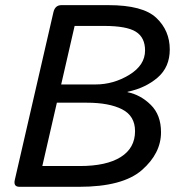

<svg xmlns="http://www.w3.org/2000/svg" viewBox="-20 -720 693 740"><path d="M55.2 0Q30.8 0 37.1 -26.9L186 -673.3Q192.4 -700.2 216.8 -700.2H397.5Q530.8 -700.2 582.5 -651.1Q634.3 -602.1 634.3 -529.3Q634.3 -461.4 587.6 -421.1Q541 -380.9 471.7 -366.2V-364.7Q522 -354.5 561.3 -315.7Q600.6 -276.9 600.6 -210.4Q600.6 -128.9 526.9 -64.5Q453.1 0 284.7 0ZM143.1 -80.1H287.6Q390.1 -80.1 445.3 -114.7Q500.5 -149.4 500.5 -214.4Q500.5 -273.4 450.4 -298.8Q400.4 -324.2 314.5 -324.2H199.2ZM215.8 -394.5H348.1Q417.5 -394.5 478.3 -431.6Q539.1 -468.8 539.1 -525.4Q539.1 -575.7 503.4 -597.9Q467.8 -620.1 380.4 -620.1H267.6Z"/></svg>

Font: Istok Web
Style: BoldItalic
Weight: 700
Italic angle: -13°
Designer: Andrey V. Panov
Foundry: Andrey V. Panov
Version: Version 1.0.2g